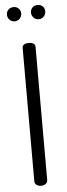

<svg xmlns="http://www.w3.org/2000/svg" viewBox="-61 -949 341 979"><g transform="rotate(-5 109.0 -460.0)"><path d="M11 -884C11 -874 14.5 -865.3 21.5 -858C28.5 -850.7 37.3 -847 48 -847C58 -847 66.5 -850.7 73.5 -858C80.5 -865.3 84 -874 84 -884C84 -894.7 80.5 -903.3 73.5 -910C66.5 -916.7 58 -920 48 -920C37.3 -920 28.5 -916.7 21.5 -910C14.5 -903.3 11 -894.7 11 -884ZM76 -26C76 -18 79.2 -11.7 85.5 -7C91.8 -2.3 99.7 0 109 0C117.7 0 125.3 -2.3 132 -7C138.7 -11.7 142 -18 142 -26V-707C142 -723 131 -731 109 -731C87 -731 76 -723 76 -707ZM134 -884C134 -874 137.5 -865.3 144.5 -858C151.5 -850.7 160.3 -847 171 -847C181 -847 189.5 -850.7 196.5 -858C203.5 -865.3 207 -874 207 -884C207 -894.7 203.7 -903.3 197 -910C190.3 -916.7 181.7 -920 171 -920C160.3 -920 151.5 -916.7 144.5 -910C137.5 -903.3 134 -894.7 134 -884Z"/></g></svg>

Font: Terminal Dosis
Style: Book
Weight: 400
Designer: EdgarTolentino, PabloImpallari, IginoMarini
Foundry: EdgarTolentino, PabloImpallari, IginoMarini
Version: Version 1.006